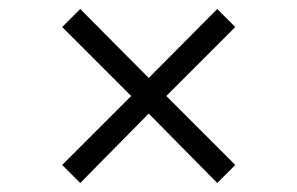

<svg xmlns="http://www.w3.org/2000/svg" viewBox="-20 -563 660 426"><path d="M158 -157 310 -311 462 -157 502 -197 349 -350 502 -503 462 -543 310 -390 158 -543 118 -503 271 -350 118 -197Z"/></svg>

Font: Meta Space Light
Style: Regular
Weight: 300
Designer: Meta Pool / Florian Karsten
Foundry: Meta Pool / Florian Karsten
Version: Version 2.000;Glyphs 3.1.1 (3137)